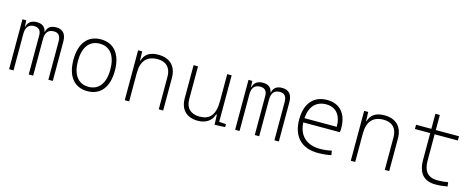

<svg xmlns="http://www.w3.org/2000/svg" viewBox="-33 -1294 4754 1923"><g transform="rotate(15 2344.0 -332.0)"><path d="M473.6 0H519.5V-405.3C519.5 -486.8 484.4 -527.3 414.1 -527.3C357.9 -527.3 325.2 -502.9 314.9 -453.1H312.5C302.2 -502.9 270 -527.3 215.8 -527.3C158.7 -527.3 124.5 -502.9 112.8 -453.1H109.4L105.5 -517.6H66.4V0H112.3V-378.9C112.3 -447.8 141.1 -482.4 198.2 -482.4C246.1 -482.4 270 -456.5 270 -405.3V0H315.9V-378.9C315.9 -447.8 344.2 -482.4 402.3 -482.4C451.2 -482.4 473.6 -454.1 473.6 -395.5Z M878.9 9.8C1014.6 9.8 1093.8 -87.9 1093.8 -258.8C1093.8 -429.7 1014.6 -527.3 878.9 -527.3C743.2 -527.3 664.1 -429.7 664.1 -258.8C664.1 -87.9 743.2 9.8 878.9 9.8ZM878.9 -35.2C772 -35.2 710.9 -116.2 710.9 -258.8C710.9 -401.4 772 -482.4 878.9 -482.4C985.8 -482.4 1046.9 -401.4 1046.9 -258.8C1046.9 -116.2 985.8 -35.2 878.9 -35.2Z M1618.2 0H1664.1V-336.9C1664.1 -458 1595.2 -527.3 1475.1 -527.3C1387.2 -527.3 1334.5 -493.2 1315.4 -423.8H1311L1307.6 -517.6H1265.6V0H1311.5V-293C1311.5 -419.9 1368.2 -482.4 1479.5 -482.4C1566.9 -482.4 1618.2 -430.7 1618.2 -338.9Z M2024.4 9.8C2107.4 9.8 2166.5 -30.3 2186.5 -99.6H2194.3L2198.2 4.9L2306.6 0V-30.8L2235.4 -35.6V-517.6H2189.5V-239.3C2189.5 -91.8 2134.8 -35.2 2029.3 -35.2C1939.5 -35.2 1886.7 -85.4 1886.7 -175.8V-517.6H1840.8V-175.8C1840.8 -57.6 1907.2 9.8 2024.4 9.8Z M2817.4 0H2863.3V-405.3C2863.3 -486.8 2828.1 -527.3 2757.8 -527.3C2701.7 -527.3 2668.9 -502.9 2658.7 -453.1H2656.2C2646 -502.9 2613.8 -527.3 2559.6 -527.3C2502.4 -527.3 2468.3 -502.9 2456.5 -453.1H2453.1L2449.2 -517.6H2410.2V0H2456.1V-378.9C2456.1 -447.8 2484.9 -482.4 2542 -482.4C2589.8 -482.4 2613.8 -456.5 2613.8 -405.3V0H2659.7V-378.9C2659.7 -447.8 2688 -482.4 2746.1 -482.4C2794.9 -482.4 2817.4 -454.1 2817.4 -395.5Z M3268.1 9.8C3318.4 9.8 3370.1 4.4 3407.2 -3.9L3399.9 -48.8C3361.8 -40 3316.4 -35.2 3279.8 -35.2C3139.6 -35.2 3056.6 -113.3 3050.3 -248H3429.7C3431.6 -258.3 3432.6 -274.4 3432.6 -291C3432.6 -440.4 3356.4 -527.3 3225.1 -527.3C3084 -527.3 3002.9 -432.1 3002.9 -265.6C3002.9 -90.8 3099.6 9.8 3268.1 9.8ZM3050.8 -292C3058.6 -413.1 3122.1 -482.4 3226.1 -482.4C3327.6 -482.4 3385.7 -413.1 3385.7 -292Z M3961.9 0H4007.8V-336.9C4007.8 -458 3939 -527.3 3818.8 -527.3C3731 -527.3 3678.2 -493.2 3659.2 -423.8H3654.8L3651.4 -517.6H3609.4V0H3655.3V-293C3655.3 -419.9 3711.9 -482.4 3823.2 -482.4C3910.6 -482.4 3961.9 -430.7 3961.9 -338.9Z M4488.3 9.8C4532.7 9.8 4570.3 5.9 4612.3 -2L4606.9 -45.4C4572.3 -39.1 4538.6 -35.2 4498 -35.2C4400.4 -35.2 4352.1 -89.8 4352.1 -200.2V-473.6H4592.8V-517.6H4352.1V-673.8H4306.2V-517.6H4147.5V-473.6H4306.2V-200.2C4306.2 -60.1 4366.7 9.8 4488.3 9.8Z"/></g></svg>

Font: Cascadia Code PL ExtraLight
Style: Regular
Weight: 200
Monospace: yes
Designer: Aaron Bell
Foundry: Saja Typeworks
Version: Version 2404.023